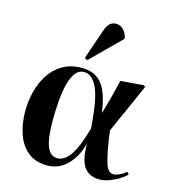

<svg xmlns="http://www.w3.org/2000/svg" viewBox="-119 -908 925 1021"><g transform="rotate(15 343.0 -397.5)"><path d="M234 14Q168 14 126.5 -20.5Q85 -55 66 -112Q47 -169 47 -235Q47 -290 60.5 -343.5Q74 -397 102 -440Q130 -483 174 -509Q218 -535 279 -535Q305 -535 330.5 -528Q356 -521 378.5 -500.5Q401 -480 417.5 -439.5Q434 -399 443 -332H444Q457 -375 465.5 -406.5Q474 -438 480.5 -465Q487 -492 494 -521L618 -531L630 -525Q605 -468 585 -423Q565 -378 546.5 -337Q528 -296 509 -253L515 -207Q529 -117 543 -74.5Q557 -32 586 -32Q601 -32 620 -41Q639 -50 656 -64L666 -51Q654 -39 630 -23.5Q606 -8 577 3Q548 14 521 14Q468 14 439 -22Q410 -58 409 -149H408Q388 -76 342.5 -31Q297 14 234 14ZM276 -37Q315 -37 347 -83Q379 -129 409 -236L405 -286Q393 -413 365.5 -465Q338 -517 297 -517Q266 -517 247 -489.5Q228 -462 218 -418Q208 -374 204.5 -323Q201 -272 201 -224Q201 -126 219.5 -81.5Q238 -37 276 -37ZM295 -582 280 -590 337 -756Q355 -809 393 -809Q417 -809 433.5 -793Q450 -777 457 -751V-742Z"/></g></svg>

Font: Literata 72pt
Style: Bold Italic
Weight: 700
Italic angle: -2°
Designer: Latin by Veronika Burian and Jose Scaglione. Greek by Irene Vlachou. Cyrillic by Vera Evstafieva
Foundry: TypeTogether
Version: Version 3.002